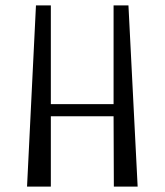

<svg xmlns="http://www.w3.org/2000/svg" viewBox="-20 -690 609 710"><path d="M400 -260H168V0H80L113 -670H168V-305H400V-670H455L489 0H401Z"/></svg>

Font: Combo
Style: Regular
Weight: 400
Designer: Eduardo Rodriguez Tunni
Foundry: Eduardo Rodriguez Tunni
Version: Version 1.001